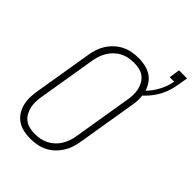

<svg xmlns="http://www.w3.org/2000/svg" viewBox="-248 -962 1078 1078"><g transform="rotate(45 291.5 -423.0)"><path d="M200 8Q200 8 199.5 8Q199 8 199 8Q171 8 144.5 2Q118 -4 96.5 -18.5Q75 -33 61 -54.5Q47 -76 40.5 -101.5Q34 -127 34.5 -155Q35 -183 40 -210L97 -555Q101 -580 109 -604.5Q117 -629 131.5 -651.5Q146 -674 166.5 -692.5Q187 -711 210.5 -722.5Q234 -734 259.5 -738.5Q285 -743 310 -743Q310 -743 310 -743Q310 -743 310 -743Q337 -743 362.5 -737.5Q388 -732 409 -719Q430 -706 444.5 -685.5Q459 -665 467 -640Q497 -671 517 -709.5Q537 -748 544 -787L545 -790H509L519 -854H583L572 -790Q568 -765 560 -740.5Q552 -716 539.5 -692.5Q527 -669 510 -647.5Q493 -626 473 -608Q476 -588 474.5 -567Q473 -546 469 -525L412 -180Q408 -155 400 -130.5Q392 -106 377.5 -83.5Q363 -61 343 -42.5Q323 -24 299 -12.5Q275 -1 249.5 3.5Q224 8 200 8ZM200 -29Q220 -29 241 -33Q262 -37 281.5 -47Q301 -57 317.5 -72.5Q334 -88 345 -106.5Q356 -125 363 -145Q370 -165 373 -186L430 -531Q434 -552 434.5 -574Q435 -596 430.5 -616.5Q426 -637 415.5 -655Q405 -673 389 -685Q373 -697 352 -701.5Q331 -706 309 -706Q289 -706 268 -702Q247 -698 227.5 -688Q208 -678 192 -662.5Q176 -647 164.5 -628.5Q153 -610 146.5 -590Q140 -570 136 -549L79 -204Q75 -183 74.5 -161Q74 -139 78.5 -118.5Q83 -98 93.5 -80Q104 -62 120 -50Q136 -38 157 -33.5Q178 -29 200 -29Z"/></g></svg>

Font: Iosevka SS04 Extralight
Style: Italic
Weight: 200
Italic angle: -9°
Monospace: yes
Designer: Belleve Invis
Foundry: Belleve Invis
Version: Version 19.0.0; ttfautohint (v1.8.4)